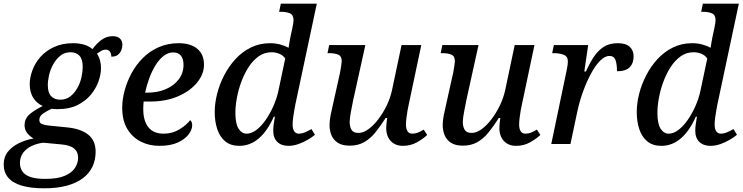

<svg xmlns="http://www.w3.org/2000/svg" viewBox="-59 -780 4023 1040"><path d="M180 240Q106 240 57 225Q8 210 -15.5 181Q-39 152 -39 111Q-39 70 -16 41.5Q7 13 44.5 -5Q82 -23 123 -30Q104 -40 89 -58.5Q74 -77 74 -102Q74 -134 96 -156Q118 -178 172 -206Q139 -221 120.5 -251Q102 -281 102 -324Q102 -359 116 -398Q130 -437 159 -470.5Q188 -504 233 -525Q278 -546 337 -546Q368 -546 395 -538.5Q422 -531 442 -514Q463 -543 490 -563.5Q517 -584 552 -584Q578 -584 591 -571Q604 -558 604 -537Q604 -523 598 -508Q592 -493 579.5 -483Q567 -473 544 -473Q544 -489 536.5 -500Q529 -511 514 -511Q500 -511 488.5 -504Q477 -497 466 -489Q477 -474 482.5 -454Q488 -434 488 -411Q488 -377 474.5 -339Q461 -301 433 -267Q405 -233 361 -211Q317 -189 257 -189Q252 -189 245.5 -189Q239 -189 233 -189.5Q227 -190 221 -191Q199 -181 176.5 -166.5Q154 -152 154 -130Q154 -114 168.5 -108Q183 -102 205 -100L304 -90Q378 -83 418.5 -51Q459 -19 459 42Q459 87 441.5 123.5Q424 160 389 186Q354 212 302 226Q250 240 180 240ZM187 189Q251 189 290 173Q329 157 346.5 130.5Q364 104 364 74Q364 42 342 24Q320 6 271 2L175 -7Q142 -3 113 10.5Q84 24 66.5 47.5Q49 71 49 104Q49 128 61.5 147.5Q74 167 104 178Q134 189 187 189ZM267 -240Q299 -240 322 -258Q345 -276 360.5 -304Q376 -332 382.5 -362.5Q389 -393 389 -418Q389 -459 371.5 -478Q354 -497 323 -497Q291 -497 268 -478.5Q245 -460 229.5 -432Q214 -404 207 -374Q200 -344 200 -319Q200 -277 218.5 -258.5Q237 -240 267 -240Z M804 10Q749 10 703.5 -13Q658 -36 630.5 -81.5Q603 -127 603 -197Q603 -241 616 -289.5Q629 -338 653.5 -383.5Q678 -429 715 -466Q752 -503 801 -524.5Q850 -546 909 -546Q974 -546 1010 -515.5Q1046 -485 1046 -430Q1046 -378 1008 -332Q970 -286 904.5 -258Q839 -230 754 -230H719Q718 -219 717.5 -208.5Q717 -198 717 -189Q717 -126 744.5 -91Q772 -56 827 -56Q875 -56 912.5 -79Q950 -102 971 -129Q982 -121 982 -101Q982 -78 963 -52.5Q944 -27 905 -8.5Q866 10 804 10ZM737 -278Q795 -278 839 -297Q883 -316 909 -350Q935 -384 935 -429Q935 -462 920.5 -479Q906 -496 879 -496Q851 -496 826.5 -476.5Q802 -457 782.5 -425Q763 -393 749 -354.5Q735 -316 727 -278Z M1237 10Q1191 10 1161.5 -14Q1132 -38 1118 -80Q1104 -122 1104 -173Q1104 -220 1117 -271.5Q1130 -323 1155 -371.5Q1180 -420 1216 -459.5Q1252 -499 1299.5 -522.5Q1347 -546 1404 -546Q1433 -546 1459 -539Q1485 -532 1504 -521Q1506 -534 1509 -552Q1512 -570 1514 -579L1524 -625Q1527 -639 1529 -651.5Q1531 -664 1531 -670Q1531 -699 1512 -707.5Q1493 -716 1464 -716H1453L1462 -760H1657L1541 -215Q1539 -203 1535 -182.5Q1531 -162 1528.5 -141Q1526 -120 1526 -106Q1526 -81 1535 -68.5Q1544 -56 1559 -56Q1576 -56 1593.5 -63.5Q1611 -71 1628 -81L1647 -50Q1632 -37 1608 -23Q1584 -9 1557 0.5Q1530 10 1503 10Q1465 10 1443 -11.5Q1421 -33 1421 -72Q1421 -87 1423.5 -106Q1426 -125 1430 -148H1424Q1390 -71 1343 -30.5Q1296 10 1237 10ZM1277 -56Q1303 -56 1329.5 -76Q1356 -96 1379.5 -129.5Q1403 -163 1421.5 -204.5Q1440 -246 1449 -288L1486 -463Q1475 -480 1454.5 -488.5Q1434 -497 1412 -497Q1373 -497 1342 -475Q1311 -453 1287.5 -416.5Q1264 -380 1248 -336.5Q1232 -293 1224 -249Q1216 -205 1216 -170Q1216 -109 1233.5 -82.5Q1251 -56 1277 -56Z M2123 10Q2094 10 2073.5 -3Q2053 -16 2043 -37.5Q2033 -59 2033 -85Q2033 -96 2034.5 -111.5Q2036 -127 2038 -141H2030Q2002 -97 1974.5 -63Q1947 -29 1913.5 -10Q1880 9 1835 9Q1795 9 1771 -6.5Q1747 -22 1736.5 -47.5Q1726 -73 1726 -102Q1726 -127 1732 -157Q1738 -187 1744 -212L1783 -387Q1786 -402 1789 -422.5Q1792 -443 1792 -448Q1792 -476 1773 -484Q1754 -492 1725 -492H1715L1724 -536H1920L1854 -237Q1849 -211 1842 -175.5Q1835 -140 1835 -119Q1835 -94 1845 -77Q1855 -60 1883 -60Q1909 -60 1937 -80.5Q1965 -101 1990.5 -134.5Q2016 -168 2035.5 -208.5Q2055 -249 2064 -290L2116 -536H2223L2155 -214Q2152 -202 2148.5 -182Q2145 -162 2142.5 -141Q2140 -120 2140 -106Q2140 -82 2148.5 -69Q2157 -56 2173 -56Q2190 -56 2204 -61.5Q2218 -67 2236 -78L2255 -49Q2233 -28 2199 -9Q2165 10 2123 10Z M2736 10Q2707 10 2686.5 -3Q2666 -16 2656 -37.5Q2646 -59 2646 -85Q2646 -96 2647.5 -111.5Q2649 -127 2651 -141H2643Q2615 -97 2587.5 -63Q2560 -29 2526.5 -10Q2493 9 2448 9Q2408 9 2384 -6.5Q2360 -22 2349.5 -47.5Q2339 -73 2339 -102Q2339 -127 2345 -157Q2351 -187 2357 -212L2396 -387Q2399 -402 2402 -422.5Q2405 -443 2405 -448Q2405 -476 2386 -484Q2367 -492 2338 -492H2328L2337 -536H2533L2467 -237Q2462 -211 2455 -175.5Q2448 -140 2448 -119Q2448 -94 2458 -77Q2468 -60 2496 -60Q2522 -60 2550 -80.5Q2578 -101 2603.5 -134.5Q2629 -168 2648.5 -208.5Q2668 -249 2677 -290L2729 -536H2836L2768 -214Q2765 -202 2761.5 -182Q2758 -162 2755.5 -141Q2753 -120 2753 -106Q2753 -82 2761.5 -69Q2770 -56 2786 -56Q2803 -56 2817 -61.5Q2831 -67 2849 -78L2868 -49Q2846 -28 2812 -9Q2778 10 2736 10Z M3011 -402Q3014 -415 3015.5 -428.5Q3017 -442 3017 -447Q3017 -475 2994 -483.5Q2971 -492 2942 -492H2932L2941 -536H3127L3106 -393H3115Q3134 -436 3156.5 -470.5Q3179 -505 3210 -525.5Q3241 -546 3287 -546Q3331 -546 3352 -526.5Q3373 -507 3373 -475Q3373 -437 3351.5 -415.5Q3330 -394 3283 -394Q3283 -432 3275 -454.5Q3267 -477 3242 -477Q3217 -477 3191 -450.5Q3165 -424 3141.5 -380Q3118 -336 3099 -283.5Q3080 -231 3069 -180L3031 0H2927Z M3523 10Q3477 10 3447.5 -14Q3418 -38 3404 -80Q3390 -122 3390 -173Q3390 -220 3403 -271.5Q3416 -323 3441 -371.5Q3466 -420 3502 -459.5Q3538 -499 3585.5 -522.5Q3633 -546 3690 -546Q3719 -546 3745 -539Q3771 -532 3790 -521Q3792 -534 3795 -552Q3798 -570 3800 -579L3810 -625Q3813 -639 3815 -651.5Q3817 -664 3817 -670Q3817 -699 3798 -707.5Q3779 -716 3750 -716H3739L3748 -760H3943L3827 -215Q3825 -203 3821 -182.5Q3817 -162 3814.5 -141Q3812 -120 3812 -106Q3812 -81 3821 -68.5Q3830 -56 3845 -56Q3862 -56 3879.5 -63.5Q3897 -71 3914 -81L3933 -50Q3918 -37 3894 -23Q3870 -9 3843 0.5Q3816 10 3789 10Q3751 10 3729 -11.5Q3707 -33 3707 -72Q3707 -87 3709.5 -106Q3712 -125 3716 -148H3710Q3676 -71 3629 -30.5Q3582 10 3523 10ZM3563 -56Q3589 -56 3615.5 -76Q3642 -96 3665.5 -129.5Q3689 -163 3707.5 -204.5Q3726 -246 3735 -288L3772 -463Q3761 -480 3740.5 -488.5Q3720 -497 3698 -497Q3659 -497 3628 -475Q3597 -453 3573.5 -416.5Q3550 -380 3534 -336.5Q3518 -293 3510 -249Q3502 -205 3502 -170Q3502 -109 3519.5 -82.5Q3537 -56 3563 -56Z"/></svg>

Font: ET Text
Style: Italic
Weight: 470
Italic angle: -12°
Designer: Monotype Design Team
Foundry: Monotype Imaging Inc.
Version: Version 2.009